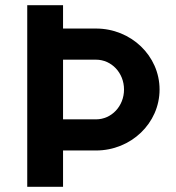

<svg xmlns="http://www.w3.org/2000/svg" viewBox="-20 -720 680 740"><path d="M350 -610H223V-700H85V0H223V-140H350C485 -140 595 -245 595 -375C595 -505 485 -610 350 -610ZM350 -260H223V-490H350C410 -490 458 -439 458 -375C458 -311 410 -260 350 -260Z"/></svg>

Font: Goli SemiBold
Style: Regular
Weight: 600
Designer: jaikishan Patel
Foundry: MagicType
Version: Version 1.000;Glyphs 3.2 (3242)